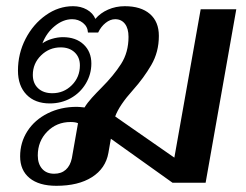

<svg xmlns="http://www.w3.org/2000/svg" viewBox="-20 -590 793 620"><path d="M743 -560 644 0H537L338 -142L330 -96Q321 -46 277 -18Q233 10 162 10Q106 10 75.5 -15Q45 -40 45 -85Q45 -130 68.5 -166.5Q92 -203 134 -224Q176 -245 228 -245Q235 -245 253 -243Q262 -258 277 -274.5Q292 -291 308 -307Q347 -346 371 -383.5Q395 -421 395 -471Q395 -498 383.5 -513Q372 -528 352 -528Q336 -528 321 -516Q306 -504 297 -485H264Q263 -504 248 -516Q233 -528 213 -528Q184 -528 157 -506Q130 -484 117 -450Q129 -459 147.5 -464.5Q166 -470 183 -470Q225 -470 250 -446.5Q275 -423 275 -385Q275 -350 257 -320Q239 -290 208.5 -273Q178 -256 141 -256Q93 -256 65.5 -284.5Q38 -313 38 -362Q38 -417 62.5 -464.5Q87 -512 128 -541Q169 -570 216 -570Q241 -570 260.5 -559Q280 -548 288 -529Q304 -548 329 -559Q354 -570 383 -570Q435 -570 464 -545Q493 -520 493 -474Q493 -422 468.5 -380Q444 -338 410 -300Q365 -250 352 -214L359 -209L543 -81L628 -560ZM86 -348Q86 -321 103 -305Q120 -289 149 -289Q186 -289 212 -315Q238 -341 238 -379Q238 -405 221 -421Q204 -437 176 -437Q139 -437 112.5 -411Q86 -385 86 -348ZM212 -79 231 -187 232 -192Q224 -196 208 -196Q163 -196 132.5 -165Q102 -134 102 -88Q102 -61 116 -45Q130 -29 155 -29Q178 -29 192.5 -42Q207 -55 212 -79Z"/></svg>

Font: Fahkwang Medium
Style: Italic
Weight: 500
Italic angle: -10°
Version: Version 1.000; ttfautohint (v1.6)